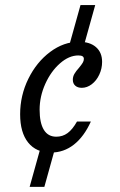

<svg xmlns="http://www.w3.org/2000/svg" viewBox="-20 -591 472 758"><path d="M59.5 -139.9Q59.5 -214 91.9 -279.9Q124.3 -345.8 178 -386Q231.7 -426.1 291.7 -426.1Q334.8 -426.1 358.9 -405Q383.1 -383.9 383.1 -346.7Q383.1 -320.1 371.9 -296.3Q360.8 -272.5 342.2 -258.4Q323.6 -244.3 303 -244.3Q286.5 -244.3 277 -252.9Q267.5 -261.4 267.5 -276.2Q267.5 -288.5 273.7 -299.3Q279.9 -310.1 292.2 -323.7Q302.1 -335.8 306.6 -343.3Q311.1 -350.9 311.1 -358.2Q311.1 -365.6 305.8 -368.8Q300.6 -372.1 289.3 -372.1Q252.4 -372.1 216.8 -340.8Q181.2 -309.6 158.8 -259.9Q136.4 -210.2 136.4 -157.9Q136.4 -105.8 153.1 -78.5Q169.7 -51.3 202.2 -51.3Q227.3 -51.3 246.7 -65.5Q266.2 -79.7 284 -111.3H338.8Q311.7 -51.4 271.6 -20Q231.5 11.3 181.1 11.3Q122.9 11.3 91.2 -28.2Q59.5 -67.7 59.5 -139.9ZM144.7 -24.4H202.7L155.1 146.8H97ZM297.8 -571H355.9L309.9 -406.2H251.8Z"/></svg>

Font: Playfair Micro SmCond SmLight
Style: Italic
Weight: 360
Width: 4
Italic angle: -15.6°
Designer: Claus Eggers Sørensen
Foundry: Claus Eggers Sørensen
Version: Version 2.203;Glyphs 3.3 (3326)